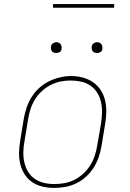

<svg xmlns="http://www.w3.org/2000/svg" viewBox="-20 -914 640 942"><path d="M246 8Q217 8 189 1.5Q161 -5 138.5 -20Q116 -35 101 -58.5Q86 -82 79.5 -109Q73 -136 73.5 -165Q74 -194 79 -223L97 -333Q102 -361 111 -387.5Q120 -414 135.5 -438.5Q151 -463 173 -483Q195 -503 221 -515.5Q247 -528 274.5 -534.5Q302 -541 329 -541Q358 -541 386 -533.5Q414 -526 436.5 -510.5Q459 -495 474 -472Q489 -449 495.5 -421.5Q502 -394 501.5 -365Q501 -336 496 -307L478 -197Q473 -169 464 -142.5Q455 -116 439.5 -91.5Q424 -67 402 -47Q380 -27 354 -14.5Q328 -2 300.5 3Q273 8 246 8ZM246 -11Q271 -11 296.5 -15.5Q322 -20 345.5 -32Q369 -44 389 -62.5Q409 -81 423 -103.5Q437 -126 445 -150.5Q453 -175 457 -200L476 -310Q480 -336 480.5 -362.5Q481 -389 475.5 -413.5Q470 -438 457 -459Q444 -480 423.5 -494Q403 -508 378 -513.5Q353 -519 326 -519Q301 -519 276.5 -514Q252 -509 228.5 -497Q205 -485 185 -466.5Q165 -448 151.5 -426Q138 -404 130 -379.5Q122 -355 118 -330L100 -220Q95 -194 94.5 -168Q94 -142 99.5 -117.5Q105 -93 117.5 -72Q130 -51 150 -37Q170 -23 195 -17Q220 -11 246 -11ZM456 -654Q450 -654 444 -656Q438 -658 434.5 -663Q431 -668 430 -674Q429 -680 430 -686Q431 -691 433.5 -695Q436 -699 439.5 -701.5Q443 -704 447.5 -705.5Q452 -707 456 -707Q463 -707 468.5 -704.5Q474 -702 477.5 -697Q481 -692 482 -686Q483 -680 482 -674Q482 -669 479.5 -665Q477 -661 473 -658.5Q469 -656 465 -655Q461 -654 456 -654ZM256 -654Q250 -654 244 -656Q238 -658 234.5 -663Q231 -668 230 -674Q229 -680 230 -686Q231 -691 233.5 -695Q236 -699 239.5 -701.5Q243 -704 247.5 -705.5Q252 -707 256 -707Q263 -707 268.5 -704.5Q274 -702 277.5 -697Q281 -692 282 -686Q283 -680 282 -674Q282 -669 279.5 -665Q277 -661 273 -658.5Q269 -656 265 -655Q261 -654 256 -654ZM240 -876V-894H540V-876Z"/></svg>

Font: Iosevka Curly Slab ThEx
Style: Italic
Weight: 100
Width: 7
Italic angle: -9°
Monospace: yes
Designer: Belleve Invis
Foundry: Belleve Invis
Version: Version 11.1.0; ttfautohint (v1.8.3)